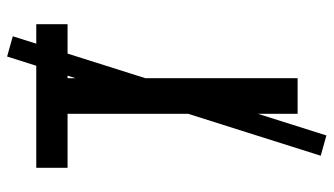

<svg xmlns="http://www.w3.org/2000/svg" viewBox="-219 -638 938 540"><g transform="rotate(-90 250.0 -368.0)"><path d="M200 0V-647H48V-735H452V-647H300V0ZM139 81 82 65 361 -817 418 -801Z"/></g></svg>

Font: Zed Mono Semibold
Style: Regular
Weight: 600
Monospace: yes
Designer: Belleve Invis
Foundry: Belleve Invis
Version: Version 1.0.0; ttfautohint (v1.8.4)